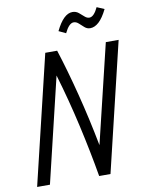

<svg xmlns="http://www.w3.org/2000/svg" viewBox="-96 -951 772 1018"><g transform="rotate(-10 290.5 -442.0)"><path d="M20 0 186 -693H250Q286 -581 321 -444Q356 -307 384 -161L512 -693H581L415 0H354Q331 -135 298.5 -279Q266 -423 224 -564L89 0ZM313 -776 275 -794Q317 -881 365 -881Q384 -881 398 -869.5Q412 -858 424 -847Q436 -836 449 -836Q462 -836 474 -849Q486 -862 496 -884L536 -867Q514 -822 491 -801Q468 -780 444 -780Q427 -780 414 -791.5Q401 -803 388.5 -814.5Q376 -826 362 -826Q337 -826 313 -776Z"/></g></svg>

Font: Ubuntu Sans Condensed
Style: Italic
Weight: 400
Width: 3
Italic angle: -13.5°
Designer: Dalton Maag Ltd
Foundry: Dalton Maag Ltd
Version: Version 1.006; ttfautohint (v1.8.4.7-5d5b)